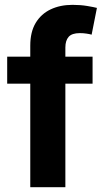

<svg xmlns="http://www.w3.org/2000/svg" viewBox="-20 -776 434 796"><path d="M363.8 -541V-429.2H9.8V-541ZM105.5 0V-586.9Q105.5 -643.6 127.9 -680.9Q150.4 -718.3 189.9 -737.1Q229.5 -755.9 280.8 -755.9Q314 -755.9 341.6 -751.2Q369.1 -746.6 381.8 -743.2L359.9 -632.3Q351.6 -634.8 338.4 -636.7Q325.2 -638.7 311 -638.7Q278.3 -638.7 264.6 -623.3Q251 -607.9 251 -579.1V0Z"/></svg>

Font: Inter 17pt
Style: Bold
Weight: 700
Version: Version 4.001;git-66647c0bb